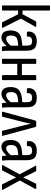

<svg xmlns="http://www.w3.org/2000/svg" viewBox="980 -1704 731 2732"><g transform="rotate(90 1346.0 -337.5)"><path d="M375 -11Q376 -7 374.5 -3.5Q373 0 368 0H305Q298 0 295 -7L183 -229H129V-9Q129 0 121 0H65Q57 0 57 -9V-674Q57 -683 65 -683H121Q129 -683 129 -674V-292H182L283 -481Q287 -487 293 -487H356Q361 -487 362.5 -483.5Q364 -480 361 -476L245 -269Z M509 8Q463 8 438 -26Q413 -60 413 -124Q413 -195 449 -234.5Q485 -274 570 -283L629 -289V-348Q629 -393 615.5 -410.5Q602 -428 564 -428Q497 -428 500 -364Q500 -354 492 -354H441Q431 -354 429 -368Q424 -427 460 -461Q496 -495 566 -495Q637 -495 669 -461.5Q701 -428 701 -350V-120Q701 -81 702.5 -54Q704 -27 706 -11Q707 0 699 0H649Q642 0 640 -11Q637 -32 635 -65Q600 -26 571.5 -9Q543 8 509 8ZM485 -130Q485 -59 530 -59Q552 -59 574.5 -73.5Q597 -88 629 -124V-231L575 -225Q527 -220 506 -197.5Q485 -175 485 -130Z M824 0Q816 0 816 -9V-478Q816 -487 824 -487H880Q888 -487 888 -478V-283H1048V-478Q1048 -487 1057 -487H1112Q1120 -487 1120 -478V-9Q1120 0 1112 0H1057Q1048 0 1048 -9V-217H888V-9Q888 0 880 0Z M1314 8Q1268 8 1243 -26Q1218 -60 1218 -124Q1218 -195 1254 -234.5Q1290 -274 1375 -283L1434 -289V-348Q1434 -393 1420.5 -410.5Q1407 -428 1369 -428Q1302 -428 1305 -364Q1305 -354 1297 -354H1246Q1236 -354 1234 -368Q1229 -427 1265 -461Q1301 -495 1371 -495Q1442 -495 1474 -461.5Q1506 -428 1506 -350V-120Q1506 -81 1507.5 -54Q1509 -27 1511 -11Q1512 0 1504 0H1454Q1447 0 1445 -11Q1442 -32 1440 -65Q1405 -26 1376.5 -9Q1348 8 1314 8ZM1290 -130Q1290 -59 1335 -59Q1357 -59 1379.5 -73.5Q1402 -88 1434 -124V-231L1380 -225Q1332 -220 1311 -197.5Q1290 -175 1290 -130Z M1575 0Q1567 0 1569 -11L1695 -474Q1698 -487 1708 -487H1773Q1783 -487 1787 -474L1912 -11Q1915 0 1906 0H1848Q1842 0 1840 -7L1771 -280Q1763 -310 1755 -344Q1747 -378 1741 -408H1740Q1734 -377 1726 -343.5Q1718 -310 1710 -279L1641 -7Q1639 0 1633 0Z M2067 8Q2021 8 1996 -26Q1971 -60 1971 -124Q1971 -195 2007 -234.5Q2043 -274 2128 -283L2187 -289V-348Q2187 -393 2173.5 -410.5Q2160 -428 2122 -428Q2055 -428 2058 -364Q2058 -354 2050 -354H1999Q1989 -354 1987 -368Q1982 -427 2018 -461Q2054 -495 2124 -495Q2195 -495 2227 -461.5Q2259 -428 2259 -350V-120Q2259 -81 2260.5 -54Q2262 -27 2264 -11Q2265 0 2257 0H2207Q2200 0 2198 -11Q2195 -32 2193 -65Q2158 -26 2129.5 -9Q2101 8 2067 8ZM2043 -130Q2043 -59 2088 -59Q2110 -59 2132.5 -73.5Q2155 -88 2187 -124V-231L2133 -225Q2085 -220 2064 -197.5Q2043 -175 2043 -130Z M2334 0Q2330 0 2328.5 -3.5Q2327 -7 2329 -11L2460 -251L2339 -476Q2336 -480 2337.5 -483.5Q2339 -487 2344 -487H2406Q2414 -487 2417 -481L2467 -381Q2476 -363 2485.5 -341.5Q2495 -320 2504 -302H2505Q2514 -321 2524 -342.5Q2534 -364 2543 -383L2593 -481Q2596 -487 2604 -487H2664Q2668 -487 2669.5 -483.5Q2671 -480 2669 -476L2548 -253L2680 -11Q2682 -7 2680.5 -3.5Q2679 0 2675 0H2611Q2604 0 2601 -6L2548 -112Q2537 -134 2526 -156.5Q2515 -179 2504 -201H2503Q2493 -179 2482 -156Q2471 -133 2460 -111L2406 -6Q2403 0 2395 0Z"/></g></svg>

Font: Sofia Sans Cond
Style: Regular
Weight: 400
Width: 3
Designer: Botio Nikoltchev, Ani Petrova
Foundry: lettersoup
Version: Version 4.100; ttfautohint (v1.8.3)